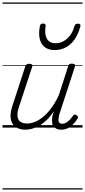

<svg xmlns="http://www.w3.org/2000/svg" viewBox="-20 -1030 686 1550"><path d="M186 17Q139 17 107 -4.5Q75 -26 67 -68.5Q59 -111 80 -175L184 -494Q189 -506 195.5 -510.5Q202 -515 215 -515Q232 -515 238 -509Q244 -503 240 -491L133 -167Q119 -125 121 -94.5Q123 -64 142.5 -48.5Q162 -33 200 -33Q228 -33 260.5 -45.5Q293 -58 327 -85.5Q361 -113 393.5 -156.5Q426 -200 455 -262L530 -495Q534 -508 540 -512Q546 -516 559 -516Q576 -516 582.5 -510.5Q589 -505 585 -493L461 -113Q453 -87 452 -68Q451 -49 459 -40Q467 -31 483 -31Q499 -31 515 -40.5Q531 -50 544.5 -64.5Q558 -79 568 -93Q572 -101 579 -104Q586 -107 597 -100Q608 -94 609 -86.5Q610 -79 605 -71Q593 -51 574.5 -31Q556 -11 531 3Q506 17 476 17Q452 17 435.5 9Q419 1 410 -13.5Q401 -28 400 -49Q399 -70 404 -97L415 -132Q387 -90 357 -61Q327 -32 296.5 -15Q266 2 238 9.5Q210 17 186 17ZM422 -626Q349 -626 317 -676.5Q285 -727 302 -820Q304 -830 310 -835Q316 -840 328 -840Q339 -840 344.5 -834.5Q350 -829 348 -820Q338 -753 359 -717Q380 -681 427 -681Q481 -681 522.5 -718.5Q564 -756 581 -819Q585 -830 591 -834.5Q597 -839 609 -839Q621 -839 626.5 -833.5Q632 -828 629 -818Q612 -754 582 -711.5Q552 -669 511.5 -647.5Q471 -626 422 -626ZM0 490H646V500H0ZM0 -20H646V0H0ZM0 -505H646V-500H0ZM0 -1010H646V-1000H0Z"/></svg>

Font: Playwrite BE VLG Guides
Style: Regular
Weight: 400
Designer: Veronika Burian, José Scaglione
Foundry: TypeTogether
Version: Version 1.003